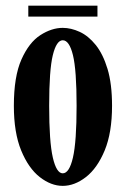

<svg xmlns="http://www.w3.org/2000/svg" viewBox="-20 -626 432 658"><path d="M195 11Q155 11 116.2 -19.2Q77.5 -49.5 52.5 -110.5Q27.5 -171.5 27.5 -263.5Q27.5 -364 53.5 -422.2Q79.5 -480.5 118.2 -505.5Q157 -530.5 195 -530.5Q223.5 -530.5 253.2 -516.8Q283 -503 308 -472Q333 -441 348.5 -389.8Q364 -338.5 364 -263.5Q364 -171.5 338.8 -110.5Q313.5 -49.5 274.5 -19.2Q235.5 11 195 11ZM195 -32Q217.5 -32 230 -86.2Q242.5 -140.5 242.5 -263.5Q242.5 -386 230 -437Q217.5 -488 195 -488Q173.5 -488 161 -437Q148.5 -386 148.5 -263.5Q148.5 -140.5 161 -86.2Q173.5 -32 195 -32ZM77 -569V-606.5H314V-569Z"/></svg>

Font: Imbue 10pt
Style: Bold
Weight: 700
Designer: Tyler Finck
Foundry: Etcetera Type Company
Version: Version 1.102; ttfautohint (v1.8.3)